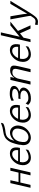

<svg xmlns="http://www.w3.org/2000/svg" viewBox="1775 -2510 910 4500"><g transform="rotate(-90 2230.0 -260.0)"><path d="M79 0 188 -472H256L213 -281H435L479 -472H548L439 0H370L425 -238H202L147 0Z M616 -240 615 -241Q615 -242 615 -243Q637 -340 714 -411.5Q791 -483 881 -483Q1016 -483 1024 -350Q1027 -303 1014 -248H685Q685 -246 684 -243Q683 -240 683 -238Q665 -156 697 -100.5Q729 -45 797 -45Q883 -45 977 -114L967 -53Q877 9 783 9Q689 9 640.5 -61.5Q592 -132 616 -240ZM699 -291 960 -289Q969 -354 944.5 -391.5Q920 -429 866 -429Q817 -429 770 -389Q723 -349 699 -291Z M1089 -253 1086 -257Q1090 -277 1094.5 -296Q1099 -315 1102.5 -329Q1106 -343 1107 -346Q1140 -454 1151 -472Q1179 -522 1207.5 -553.5Q1236 -585 1270 -602Q1304 -619 1328.5 -625.5Q1353 -632 1397 -639L1427 -644Q1475 -652 1494.5 -657Q1514 -662 1602 -693L1591 -647Q1576 -620 1451 -595L1430 -592Q1427 -591 1404.5 -588.5Q1382 -586 1371.5 -584Q1361 -582 1339.5 -577Q1318 -572 1305 -566Q1292 -560 1276.5 -550Q1261 -540 1251 -527Q1220 -491 1209.5 -468.5Q1199 -446 1181 -382Q1218 -427 1268 -453.5Q1318 -480 1366 -481Q1377 -482 1395 -480Q1474 -470 1513 -398.5Q1552 -327 1531 -235Q1509 -134 1427 -63Q1345 8 1252 8Q1195 8 1145.5 -24Q1096 -56 1082 -125Q1072 -179 1089 -253ZM1158 -241 1160 -239Q1148 -191 1151 -147Q1156 -96 1189.5 -72Q1223 -48 1264 -48Q1327 -48 1381.5 -96Q1436 -144 1458 -243Q1478 -325 1453.5 -369Q1429 -413 1376 -424Q1364 -427 1349 -427Q1286 -426 1232 -379Q1178 -332 1158 -241Z M1613 -240 1612 -241Q1612 -242 1612 -243Q1634 -340 1711 -411.5Q1788 -483 1878 -483Q2013 -483 2021 -350Q2024 -303 2011 -248H1682Q1682 -246 1681 -243Q1680 -240 1680 -238Q1662 -156 1694 -100.5Q1726 -45 1794 -45Q1880 -45 1974 -114L1964 -53Q1874 9 1780 9Q1686 9 1637.5 -61.5Q1589 -132 1613 -240ZM1696 -291 1957 -289Q1966 -354 1941.5 -391.5Q1917 -429 1863 -429Q1814 -429 1767 -389Q1720 -349 1696 -291Z M2021 -56 2058 -114Q2059 -113 2068 -101Q2077 -89 2084 -83Q2091 -77 2104.5 -68Q2118 -59 2136.5 -54.5Q2155 -50 2178 -50Q2256 -50 2302 -77Q2348 -104 2357 -145Q2366 -187 2331 -212Q2296 -237 2210 -237Q2202 -237 2158 -235L2170 -285Q2224 -283 2230 -283Q2295 -283 2340.5 -302.5Q2386 -322 2395 -358Q2403 -390 2373 -410.5Q2343 -431 2266 -431Q2186 -431 2128 -388L2115 -443Q2188 -486 2282 -486Q2386 -486 2432 -455Q2478 -424 2463 -360Q2454 -332 2426 -308Q2398 -284 2364 -272L2335 -263Q2389 -246 2411.5 -214Q2434 -182 2425 -143Q2410 -80 2345 -35.5Q2280 9 2168 9Q2116 9 2086 -4.5Q2056 -18 2021 -56Z M2498 0 2606 -471H2676L2654 -376Q2724 -478 2828 -478Q2939 -478 2943 -396Q2945 -362 2927 -281Q2893 -140 2861 1H2788L2861 -311Q2865 -336 2866 -344Q2868 -377 2858 -395Q2841 -425 2780 -425Q2755 -425 2732.5 -415Q2710 -405 2696.5 -392Q2683 -379 2670 -358.5Q2657 -338 2652 -327Q2647 -316 2640 -299L2572 0Z M3037 -240 3036 -241Q3036 -242 3036 -243Q3058 -340 3135 -411.5Q3212 -483 3302 -483Q3437 -483 3445 -350Q3448 -303 3435 -248H3106Q3106 -246 3105 -243Q3104 -240 3104 -238Q3086 -156 3118 -100.5Q3150 -45 3218 -45Q3304 -45 3398 -114L3388 -53Q3298 9 3204 9Q3110 9 3061.5 -61.5Q3013 -132 3037 -240ZM3120 -291 3381 -289Q3390 -354 3365.5 -391.5Q3341 -429 3287 -429Q3238 -429 3191 -389Q3144 -349 3120 -291Z M3493 0 3654 -695H3721L3620 -255L3885 -472H3973L3755 -294L3886 0H3809L3698 -246L3597 -164L3559 0Z M4026 -472Q4038 -472 4062 -471.5Q4086 -471 4098 -471L4120 -343Q4157 -130 4159 -77Q4169 -99 4277 -282.5Q4385 -466 4390 -472H4460L4177 -8Q4146 38 4133 57.5Q4120 77 4096.5 106Q4073 135 4057.5 146Q4042 157 4019.5 166Q3997 175 3972 175Q3940 175 3894 168L3903 105Q3950 118 3980 118Q4004 118 4025 107Q4053 93 4101 15Q4108 3 4109 -2Q4109 -18 4102 -55Z"/></g></svg>

Font: Coval
Style: ExtraLight Italic
Weight: 200
Foundry: Context Ltd
Version: Version 001.000